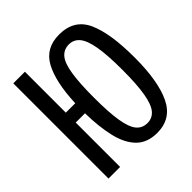

<svg xmlns="http://www.w3.org/2000/svg" viewBox="-196 -856 1007 1007"><g transform="rotate(-45 307.5 -352.5)"><path d="M398.5 -717.4Q509.2 -717.4 551.5 -624.9Q593.8 -532.3 593.8 -352.3Q593.8 -176.4 548.5 -82.3Q503.1 11.8 398.5 11.8Q324.6 11.8 282.6 -30.8Q240.5 -73.3 222.3 -150.3Q204.1 -227.2 202.6 -329.2H133.8V0H47.7V-706.2H133.8V-402.6H203.6Q209.7 -554.9 253.8 -636.2Q297.9 -717.4 398.5 -717.4ZM398.5 -644.6Q360.5 -644.6 337.4 -617.4Q314.4 -590.3 304.1 -526.4Q293.8 -462.6 293.8 -353.3Q293.8 -244.1 304.4 -180Q314.9 -115.9 337.7 -88.5Q360.5 -61 398.5 -61Q434.4 -61 457.4 -88.2Q480.5 -115.4 491.5 -179.2Q502.6 -243.1 502.6 -352.3Q502.6 -461.5 491.3 -525.6Q480 -589.7 456.9 -617.2Q433.8 -644.6 398.5 -644.6Z"/></g></svg>

Font: FiraCode Nerd Font
Style: Regular
Weight: 400
Designer: Carrois Corporate, Edenspiekermann AG, Nikita Prokopov
Foundry: Carrois Corporate, Edenspiekermann AG, Nikita Prokopov
Version: Version 6.002;Nerd Fonts 3.4.0